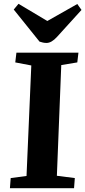

<svg xmlns="http://www.w3.org/2000/svg" viewBox="-20 -986 447 1006"><path d="M144 -643 60 -659 66 -710H391L385 -659L301 -645L278 -65L372 -53L368 0H32L36 -53L119 -64ZM52 -936 77 -966 228 -876 385 -965 407 -934 279 -793Q250 -761 224 -761Q214 -761 205 -763Q196 -765 187 -768Z"/></svg>

Font: Literata 36pt
Style: Bold Italic
Weight: 700
Italic angle: -2°
Designer: Latin by Veronika Burian and Jose Scaglione. Greek by Irene Vlachou. Cyrillic by Vera Evstafieva
Foundry: TypeTogether
Version: Version 3.002